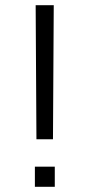

<svg xmlns="http://www.w3.org/2000/svg" viewBox="-20 -723 346 743"><path d="M188 -703 185 -184H121L118 -703ZM192 -78V0H115V-78Z"/></svg>

Font: Museo Sans Light
Style: Regular
Weight: 300
Designer: Jos Buivenga
Foundry: Jos Buivenga & Rosetta Type Foundry (extension, remastering)
Version: Version 3.600;PS 1.000;hotconv 1.0.88;makeotf.lib2.5.647800;